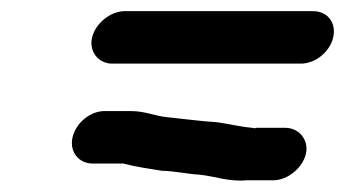

<svg xmlns="http://www.w3.org/2000/svg" viewBox="-20 -478 618 344"><path d="M146 -185H201C223 -179 246 -176 270 -172C290 -172 317 -166 338 -165C366 -162 390 -152 422 -155H470C495 -155 522 -177 528 -202C534 -227 516 -249 491 -249H439C437 -248 435 -248 432 -249C409 -251 391 -256 369 -259C338 -261 309 -265 280 -268C258 -270 240 -279 215 -279H167C142 -279 116 -258 110 -232C104 -206 121 -185 146 -185ZM181 -364H519C545 -364 571 -385 577 -411C583 -437 567 -458 541 -458H203C178 -458 151 -436 145 -411C139 -386 156 -364 181 -364Z"/></svg>

Font: Electronic
Style: ExBlkIt
Weight: 900
Version: Version 1.011